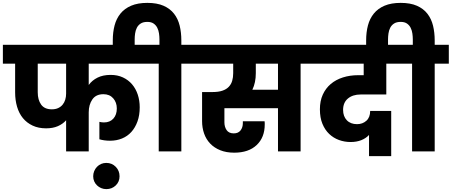

<svg xmlns="http://www.w3.org/2000/svg" viewBox="-37 -1051 3136 1333"><path d="M323 -292Q348 -292 366.5 -300.5Q385 -309 397.5 -324Q410 -339 416 -359Q422 -379 422 -401V-609H225V-410Q225 -358 248.5 -325Q272 -292 323 -292ZM-17 -740H1002V-609H579V-461Q602 -493 640 -512Q678 -531 731 -531Q779 -531 816.5 -513.5Q854 -496 880 -465.5Q906 -435 919.5 -394Q933 -353 933 -306Q933 -251 917.5 -208Q902 -165 875 -135Q848 -105 810 -89.5Q772 -74 727 -74Q687 -74 653 -84V-205Q661 -203 669 -202Q677 -201 685 -201Q726 -201 750 -227.5Q774 -254 774 -298Q774 -340 749 -368.5Q724 -397 681 -397Q629 -397 604 -360.5Q579 -324 579 -271V0H422V-216Q399 -190 364.5 -175Q330 -160 283 -160Q230 -160 189.5 -179Q149 -198 122 -231Q95 -264 81.5 -310Q68 -356 68 -410V-609H-17Z M701 262Q682 262 665.5 255Q649 248 636.5 236Q624 224 617 208Q610 192 610 173Q610 154 617 137Q624 120 636.5 107Q649 94 665.5 87Q682 80 701 80Q740 80 766.5 107Q793 134 793 173Q793 211 766.5 236.5Q740 262 701 262Z M746 -770Q746 -827 758.5 -874.5Q771 -922 799.5 -957Q828 -992 874 -1011.5Q920 -1031 986 -1031Q1053 -1031 1098.5 -1011Q1144 -991 1171.5 -955.5Q1199 -920 1210.5 -872.5Q1222 -825 1222 -770V-740H1320V-609H1222V0H1065V-609H967V-740H1070V-778Q1070 -797 1067 -818.5Q1064 -840 1055 -858Q1046 -876 1029.5 -887.5Q1013 -899 986 -899Q957 -899 939.5 -887.5Q922 -876 913 -858Q904 -840 901 -818.5Q898 -797 898 -778V-705H746Z M1739 -543Q1739 -477 1715 -428H1893V-609H1739ZM1286 -740H2148V-609H2050V0H1893V-300H1521V-202Q1521 -170 1536.5 -147.5Q1552 -125 1586 -125Q1617 -125 1633 -145.5Q1649 -166 1649 -196V-209H1800Q1801 -202 1801 -196.5Q1801 -191 1801 -187Q1801 -97 1745 -44Q1689 9 1589 9Q1534 9 1492 -8Q1450 -25 1422 -54.5Q1394 -84 1380 -124Q1366 -164 1366 -210V-412H1440Q1480 -412 1507.5 -421.5Q1535 -431 1551.5 -448.5Q1568 -466 1575 -490Q1582 -514 1582 -543V-609H1286Z M2114 -740H2760L2759 -609H2645V-395H2467Q2412 -395 2378.5 -367Q2345 -339 2345 -288Q2345 -243 2371 -216Q2397 -189 2442 -189Q2480 -189 2506.5 -212.5Q2533 -236 2533 -281H2679V33H2525V-114Q2504 -91 2471.5 -78Q2439 -65 2397 -65Q2355 -65 2316.5 -79Q2278 -93 2248.5 -121Q2219 -149 2201.5 -191.5Q2184 -234 2184 -292Q2184 -350 2204 -394Q2224 -438 2259.5 -468Q2295 -498 2344 -513.5Q2393 -529 2450 -529H2488V-609H2114Z M2505 -770Q2505 -827 2517.5 -874.5Q2530 -922 2558.5 -957Q2587 -992 2633 -1011.5Q2679 -1031 2745 -1031Q2812 -1031 2857.5 -1011Q2903 -991 2930.5 -955.5Q2958 -920 2969.5 -872.5Q2981 -825 2981 -770V-740H3079V-609H2981V0H2824V-609H2726V-740H2829V-778Q2829 -797 2826 -818.5Q2823 -840 2814 -858Q2805 -876 2788.5 -887.5Q2772 -899 2745 -899Q2716 -899 2698.5 -887.5Q2681 -876 2672 -858Q2663 -840 2660 -818.5Q2657 -797 2657 -778V-705H2505Z"/></svg>

Font: SVN-Poppins
Style: Bold
Weight: 700
Designer: Ninad Kale (Devanagari), Jonny Pinhorn (Latin)
Foundry: Indian Type Foundry
Version: Version 3.200;PS 1.000;hotconv 16.6.54;makeotf.lib2.5.65590